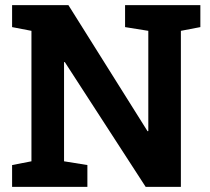

<svg xmlns="http://www.w3.org/2000/svg" viewBox="-20 -731 823 751"><path d="M321.8 -85.4V0H27.3V-85.4L103 -100.1V-610.4L27.3 -625V-710.9H247.6L557.1 -217.8L560.1 -218.3V-610.4L469.2 -625V-710.9H763.7V-625L687.5 -610.4V0H549.8L233.4 -488.3L230.5 -487.8V-100.1Z"/></svg>

Font: Hanuman
Style: Bold
Weight: 700
Designer: Danh Hong
Version: Version 8.002; ttfautohint (v1.8.3)